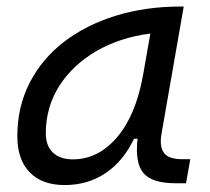

<svg xmlns="http://www.w3.org/2000/svg" viewBox="-20 -542 626 573"><path d="M173.3 10.3Q105.5 10.3 68.6 -27.8Q31.7 -65.9 31.7 -135.3Q31.7 -223.1 68.4 -294.7Q105 -366.2 170.9 -417Q236.8 -467.8 325.7 -495.1Q414.6 -522.5 519 -522.5H528.3L462.4 -145Q455.1 -105.5 469 -86.2Q482.9 -66.9 522.9 -66.9H547.9L535.2 4.9H504.4Q433.6 4.9 408 -25.6Q382.3 -56.2 390.6 -127.9H379.9Q348.6 -61.5 295.4 -25.6Q242.2 10.3 173.3 10.3ZM197.3 -66.4Q272.9 -66.4 329.3 -132.3Q385.7 -198.2 407.2 -319.3L428.7 -441.9Q337.4 -430.2 267.1 -389.2Q196.8 -348.1 156.7 -285.2Q116.7 -222.2 116.7 -144Q116.7 -106.9 137.9 -86.7Q159.2 -66.4 197.3 -66.4Z"/></svg>

Font: Cascadia Mono PL SemiLight
Style: Italic
Weight: 350
Italic angle: -10°
Monospace: yes
Designer: Aaron Bell
Foundry: Saja Typeworks
Version: Version 2404.023; ttfautohint (v1.8.4)